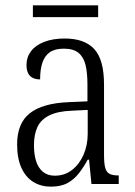

<svg xmlns="http://www.w3.org/2000/svg" viewBox="-20 -688 503 718"><path d="M170 10Q134 10 105.5 -7Q77 -24 60.5 -59.5Q44 -95 44 -148Q44 -227 91.5 -264.5Q139 -302 237 -306L307 -309V-372Q307 -415 300 -444.5Q293 -474 274 -490Q255 -506 219 -506Q185 -506 166 -492.5Q147 -479 138.5 -453.5Q130 -428 130 -391Q105 -391 92 -404.5Q79 -418 79 -445Q79 -474 96 -496.5Q113 -519 145.5 -531.5Q178 -544 222 -544Q296 -544 332.5 -504.5Q369 -465 369 -372V-110Q369 -77 373.5 -60.5Q378 -44 389.5 -38Q401 -32 421 -32H424V0H322L313 -91H308Q293 -63 275 -40Q257 -17 232.5 -3.5Q208 10 170 10ZM185 -31Q222 -31 249.5 -52.5Q277 -74 292.5 -109.5Q308 -145 308 -188V-277L248 -274Q196 -272 164.5 -256.5Q133 -241 120 -213Q107 -185 107 -145Q107 -111 115 -85.5Q123 -60 140.5 -45.5Q158 -31 185 -31ZM103 -624V-668H347V-624Z"/></svg>

Font: Noto Serif Ethiopic Condensed Light
Style: Regular
Weight: 300
Width: 3
Designer: Monotype Design Team
Foundry: Monotype Imaging Inc.
Version: Version 2.102